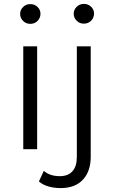

<svg xmlns="http://www.w3.org/2000/svg" viewBox="-20 -763 583 982"><path d="M99 -526H170V0H99ZM83 -692Q83 -712 98 -727Q113 -742 135 -742Q157 -742 172 -727.5Q187 -713 187 -693Q187 -671 172 -656Q157 -641 135 -641Q113 -641 98 -656Q83 -671 83 -692ZM179 165 204 111Q235 138 286 138Q328 138 350.5 113Q373 88 373 39V-526H444V39Q444 113 404 156Q364 199 290 199Q257 199 227.5 190.5Q198 182 179 165ZM357 -693Q357 -713 372 -728Q387 -743 409 -743Q431 -743 446 -728.5Q461 -714 461 -694Q461 -672 446 -657Q431 -642 409 -642Q387 -642 372 -657Q357 -672 357 -693Z"/></svg>

Font: APTA Sans Regular
Style: Regular
Weight: 400
Version: Version 7.200